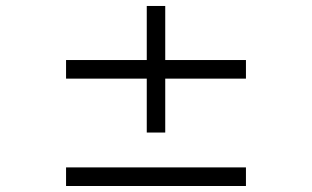

<svg xmlns="http://www.w3.org/2000/svg" viewBox="-20 -620 1040 640"><path d="M799.8 -357.9V-419.9H530.8V-600.1H469.2V-419.9H200.2V-357.9H469.2V-178.2H530.8V-357.9ZM799.8 0V-62H200.2V0Z"/></svg>

Font: Galatia SIL
Style: Regular
Weight: 400
Designer: Development by SIL's NRSI team
Version: Version 2.1